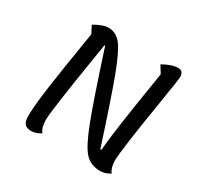

<svg xmlns="http://www.w3.org/2000/svg" viewBox="-159 -913 1158 1126"><g transform="rotate(30 419.5 -349.5)"><path d="M753 -517Q691 -138 691 -73Q691 -22 713 6Q677 27 648 27H645Q582 26 543.5 -14.5Q505 -55 456 -182Q407 -309 305 -624H300L287 -543Q221 -139 221 -74Q221 -23 243 5Q209 26 178 26Q148 26 134 10Q120 -6 120 -42Q120 -104 137 -230Q154 -356 201 -642L175 -692Q232 -726 271 -726H272H273Q322 -725 356.5 -682Q391 -639 439 -511.5Q487 -384 584 -84H591Q596 -150 614 -276Q632 -402 671 -642L640 -692Q700 -726 742 -726Q778 -726 778 -683Q778 -672 753 -517Z"/></g></svg>

Font: Lemonada Light
Style: Regular
Weight: 300
Designer: Mohamed Gaber (Arabic) Eduardo Tunni (Latin)
Foundry: Kief Type Foundry
Version: Version 3.006